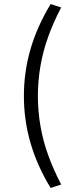

<svg xmlns="http://www.w3.org/2000/svg" viewBox="-20 -737 359 948"><path d="M230 191Q163 81 130.5 -31.5Q98 -144 98 -263Q98 -382 130.5 -494Q163 -606 230 -717L282 -700Q244 -628 218 -555.5Q192 -483 179.5 -410Q167 -337 167 -263Q167 -189 179.5 -116Q192 -43 218 29Q244 101 282 174Z"/></svg>

Font: Nunito Sans 8pt Light
Style: Regular
Weight: 300
Version: Version 3.101;gftools[0.9.27]